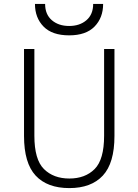

<svg xmlns="http://www.w3.org/2000/svg" viewBox="-20 -951 709 983"><path d="M103 -255V-700H156V-256Q156 -134 205 -85.5Q254 -37 335 -37Q416 -37 464.5 -85.5Q513 -134 513 -256V-700H566V-255Q566 -116 506.5 -52Q447 12 335 12Q222 12 162.5 -52Q103 -116 103 -255ZM159 -931H211Q211 -877 245.5 -847.5Q280 -818 334 -818Q388 -818 422.5 -847.5Q457 -877 457 -931H508Q508 -860 464 -815Q420 -770 334 -770Q247 -770 203 -815Q159 -860 159 -931Z"/></svg>

Font: Overpass ExtraLight
Style: Regular
Weight: 200
Designer: Delve Withrington, Thomas Jockin
Foundry: Delve Fonts
Version: Version 3.000;DELV;Overpass